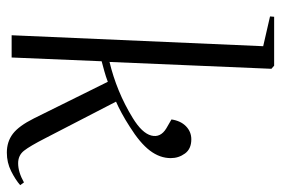

<svg xmlns="http://www.w3.org/2000/svg" viewBox="-150 -657 821 561"><g transform="rotate(90 260.5 -376.5)"><path d="M115 -735 28 -755 29 -767H172L181 -759L161 -286Q203 -296 244.5 -313Q286 -330 325 -354Q369 -381 376 -408Q383 -435 355 -452L329 -467Q333 -494 349 -509.5Q365 -525 387 -525Q415 -525 428.5 -506.5Q442 -488 442 -465Q442 -433 420 -404Q398 -375 350 -345Q330 -332 310.5 -321.5Q291 -311 277 -305L384 -98Q407 -53 420.5 -36Q434 -19 457 -19Q483 -19 513 -36L521 -25Q505 -11 480 1.5Q455 14 426 14Q394 14 371 -3.5Q348 -21 326 -65L219 -281Q203 -275 188.5 -271Q174 -267 159 -263L148 0H83Z"/></g></svg>

Font: Literata 72pt Light
Style: Italic
Weight: 300
Italic angle: -2°
Designer: Latin by Veronika Burian and Jose Scaglione. Greek by Irene Vlachou. Cyrillic by Vera Evstafieva
Foundry: TypeTogether
Version: Version 3.002